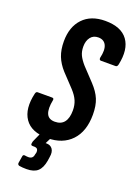

<svg xmlns="http://www.w3.org/2000/svg" viewBox="-160 -727 705 985"><g transform="rotate(20 192.5 -234.5)"><path d="M163 6Q75 6 39.5 -46Q4 -98 25 -187Q28 -198 36 -198H115Q126 -198 124 -187Q114 -137 125 -111.5Q136 -86 170 -86Q204 -86 221 -108Q238 -130 238 -172Q238 -201 228 -224.5Q218 -248 195 -273L129 -343Q100 -375 86.5 -409.5Q73 -444 73 -490Q73 -569 116.5 -615Q160 -661 238 -661Q325 -661 361 -611.5Q397 -562 378 -474Q375 -461 366 -461H286Q276 -461 277 -474Q288 -520 276 -544.5Q264 -569 233 -569Q206 -569 191 -549.5Q176 -530 176 -499Q176 -472 185.5 -452Q195 -432 216 -408L281 -339Q314 -304 328 -270Q342 -236 342 -187Q342 -95 294 -44.5Q246 6 163 6ZM117 192Q94 192 77 189Q67 186 68 176L74 139Q75 128 85 129Q90 130 95.5 130.5Q101 131 105 131Q130 131 133 106L136 95Q137 82 132 76Q127 70 114 70H107Q95 70 97 59Q98 48 102 41L133 -28Q138 -39 146 -39H187Q200 -39 194 -27L164 33H168Q191 33 202 49Q213 65 208 93L205 114Q198 155 177.5 173.5Q157 192 117 192Z"/></g></svg>

Font: Sofia Sans Extra Condensed
Style: Bold Italic
Weight: 700
Italic angle: -9°
Designer: Botio Nikoltchev, Ani Petrova
Foundry: lettersoup
Version: Version 4.101